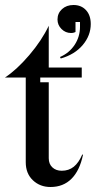

<svg xmlns="http://www.w3.org/2000/svg" viewBox="-21 -740 383 768"><path d="M174 -411V-107Q174 -84 188.5 -70.5Q203 -57 226 -57Q254 -57 274 -73Q294 -89 308 -122L311 -121Q298 -58 265 -25Q232 8 181 8Q139 8 110.5 -19Q82 -46 82 -91V-430H-1Q46 -461 96 -519.5Q146 -578 174 -637V-470H306V-430H140V-411ZM222 -506 219 -512Q256 -528 277.5 -560.5Q299 -593 299 -633V-652H281V-612Q280 -611 274.5 -609.5Q269 -608 263 -608Q241 -608 225 -624Q209 -640 209 -662Q209 -687 227 -703.5Q245 -720 273 -720Q304 -720 323 -699.5Q342 -679 342 -644Q342 -598 310 -560Q278 -522 222 -506Z"/></svg>

Font: Redaction
Style: Regular
Weight: 400
Designer: Jeremy Mickel / Forest Young
Foundry: MCKL
Version: Version 2.001; Redaction